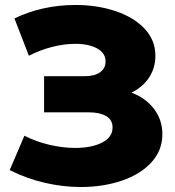

<svg xmlns="http://www.w3.org/2000/svg" viewBox="-20 -736 704 771"><path d="M632 -197Q632 -132 588 -84Q544 -36 469 -10.5Q394 15 304 15Q233 15 159.5 -2Q86 -19 19 -53L78 -191Q125 -167 178.5 -154.5Q232 -142 282 -142Q348 -142 390 -163.5Q432 -185 432 -224Q432 -255 406 -270Q380 -285 336 -285H157V-430H320Q360 -430 382 -446Q404 -462 404 -489Q404 -523 370 -541.5Q336 -560 282 -560Q238 -560 189 -547.5Q140 -535 96 -512L38 -662Q150 -716 284 -716Q370 -716 443.5 -691.5Q517 -667 560.5 -621Q604 -575 604 -512Q604 -463 578.5 -424.5Q553 -386 508 -364Q566 -342 599 -298Q632 -254 632 -197Z"/></svg>

Font: Montserrat Alternates ExtraBold
Style: Regular
Weight: 800
Designer: Julieta Ulanovsky
Foundry: Julieta Ulanovsky
Version: Version 7.200